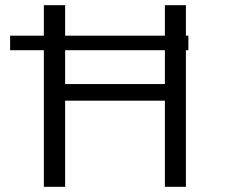

<svg xmlns="http://www.w3.org/2000/svg" viewBox="-20 -720 890 740"><path d="M19 -582.5H149V-700H231V-582.5H615.5V-700H696.5V-582.5H706V-526.5H696.5V0H615.5V-332H231V0H149V-526.5H19ZM231 -396H615.5V-526.5H231Z"/></svg>

Font: League Mono Wide Light
Style: Regular
Weight: 300
Width: 8
Designer: Tyler Finck
Foundry: The League of Moveable Type / Tyler Finck
Version: Version 2.210